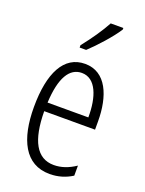

<svg xmlns="http://www.w3.org/2000/svg" viewBox="-146 -835 691 916"><g transform="rotate(20 199.5 -377.5)"><path d="M317 -757V-765H253C226 -716 195 -671 153 -618V-606H186C226 -643 288 -711 317 -757ZM205 -542C98 -542 45 -438 45 -265C45 -102 98 10 224 10C267 10 305 -2 338 -23V-74C301 -49 265 -37 228 -37C141 -37 99 -115 98 -263H356V-305C356 -432 313 -542 205 -542ZM205 -496C277 -496 307 -410 306 -307H99C105 -435 143 -496 205 -496Z"/></g></svg>

Font: Noto Sans Devanagari UI ExtraCondensed Light
Style: Regular
Weight: 300
Width: 2
Designer: Jelle Bosma - Monotype Design Team
Foundry: Monotype Imaging Inc.
Version: Version 2.004